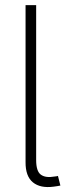

<svg xmlns="http://www.w3.org/2000/svg" viewBox="-20 -748 262 770"><path d="M82.5 -727.5H125V-106Q125 -61 144 -47.4Q163.1 -33.7 198.2 -40Q205.1 -40.5 208 -41.3Q210.9 -42 212.4 -42.5L222.2 -3.9Q218.8 -3.4 210.9 -1.7Q203.1 0 195.8 0.5Q142.1 7.8 112.1 -16.6Q82 -41 82.5 -98.1Z"/></svg>

Font: Inter Tight ExtraLight
Style: Regular
Weight: 250
Designer: Rasmus Andersson
Foundry: rsms
Version: Version 3.004